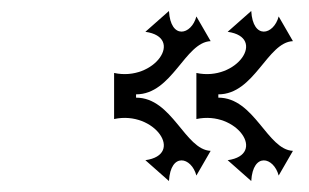

<svg xmlns="http://www.w3.org/2000/svg" viewBox="-20 -477 564 350"><path d="M228 -299V-305C294 -305 317 -400 364 -402L338 -447C329 -413 291 -404 288 -457L245 -419C317 -409 262 -328 188 -344V-260C262 -276 317 -195 245 -185L288 -147C291 -200 329 -191 338 -157L364 -202C317 -204 294 -299 228 -299ZM378 -299V-305C444 -305 467 -400 514 -402L488 -447C479 -413 441 -404 438 -457L395 -419C467 -409 412 -328 338 -344V-260C412 -276 467 -195 395 -185L438 -147C441 -200 479 -191 488 -157L514 -202C467 -204 444 -299 378 -299Z"/></svg>

Font: Malebolge Adversarial
Style: Regular
Weight: 400
Designer: Ariel Martín Pérez
Foundry: Tunera Type Foundry
Version: Version 0.007;hotconv 1.0.109;makeotfexe 2.5.65596